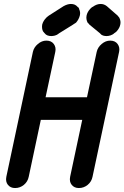

<svg xmlns="http://www.w3.org/2000/svg" viewBox="-20 -939 628 969"><path d="M146 -677Q151 -700 171 -717Q191 -734 214 -734Q239 -734 251.5 -717Q264 -700 259 -677L210 -448H419L468 -677Q473 -700 493 -717Q513 -734 536 -734Q561 -734 573.5 -717Q586 -700 581 -677L447 -47Q442 -22 422.5 -6Q403 10 378 10Q355 10 342 -6Q329 -22 334 -47L395 -334H186L125 -47Q120 -22 100.5 -6Q81 10 56 10Q33 10 20 -6Q7 -22 12 -47ZM574 -860 577 -856Q581 -852 582 -850Q591 -832 587 -815Q584 -798 569 -781L562 -775Q559 -773 557.5 -772Q556 -771 553 -769L556 -770Q538 -757 517 -757Q509 -757 500.5 -759.5Q492 -762 486 -769H487Q473 -780 459 -792Q445 -804 431 -815L429 -818Q425 -821 422 -825Q418 -833 416.5 -842Q415 -851 417 -861Q421 -879 435 -894L434 -893Q439 -898 440.5 -899.5Q442 -901 445 -903Q445 -903 449 -905Q468 -919 488 -919Q505 -919 519 -908ZM301 -908Q321 -919 338 -919Q359 -919 371 -905Q371 -905 373 -903Q378 -901 380 -893L379 -894Q387 -878 383 -861Q378 -841 364 -825Q361 -823 359 -821.5Q357 -820 353 -818L349 -815Q331 -804 312 -792Q293 -780 275 -769H276Q267 -762 257 -759.5Q247 -757 239 -757Q217 -757 206 -770L209 -769Q204 -771 202 -775L197 -781Q190 -795 193 -815Q198 -834 214 -850Q215 -852 217 -853Q219 -854 221 -856L226 -860Z"/></svg>

Font: VDS
Style: Bold Italic
Weight: 700
Designer: artmaker
Foundry: artmaker
Version: Version 1.000 2009 initial release